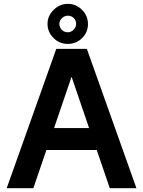

<svg xmlns="http://www.w3.org/2000/svg" viewBox="-20 -986 750 1006"><path d="M355 -584 263.2 -314.9H446.8ZM15.1 0 274.9 -730H435.1L694.8 0H555.2L486.8 -200.2H223.1L154.8 0ZM229 -860.8Q229 -902.8 261 -934.3Q293 -965.8 335 -965.8Q378.4 -965.8 409.7 -934.6Q440.9 -903.3 440.9 -859.9Q440.9 -816.4 409.9 -786.1Q378.9 -755.9 335 -755.9Q291.5 -755.9 260.3 -786.9Q229 -817.9 229 -860.8ZM378.9 -859.9Q378.9 -878.9 366.5 -891.4Q354 -903.8 335 -903.8Q317.9 -903.8 304.4 -890.6Q291 -877.4 291 -860.8Q291 -842.8 304 -829.8Q316.9 -816.9 335 -816.9Q352.1 -816.9 365.5 -830.1Q378.9 -843.3 378.9 -859.9Z"/></svg>

Font: Miedinger*
Style: Bold
Weight: 700
Version: Version 001.000